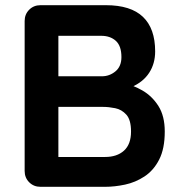

<svg xmlns="http://www.w3.org/2000/svg" viewBox="-20 -720 695 740"><path d="M388 -700Q484 -700 531 -655Q578 -610 578 -522Q578 -475 555 -439.5Q532 -404 487 -384.5Q442 -365 376 -365L380 -410Q411 -410 451 -401.5Q491 -393 528.5 -371.5Q566 -350 590.5 -311.5Q615 -273 615 -213Q615 -147 593.5 -105Q572 -63 537 -40Q502 -17 462 -8.5Q422 0 385 0H136Q110 0 92.5 -17.5Q75 -35 75 -61V-639Q75 -665 92.5 -682.5Q110 -700 136 -700ZM370 -582H192L205 -598V-417L193 -426H373Q402 -426 425 -445Q448 -464 448 -500Q448 -543 426.5 -562.5Q405 -582 370 -582ZM378 -308H196L205 -316V-105L195 -115H385Q431 -115 458 -139.5Q485 -164 485 -213Q485 -258 467 -278Q449 -298 424 -303Q399 -308 378 -308Z"/></svg>

Font: zvoove
Style: Bold
Weight: 700
Designer: Vernon Adams (Nunito) & Andrew Paglinawan (Quicksand)
Foundry: zvoove
Version: Version 3.006